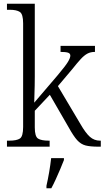

<svg xmlns="http://www.w3.org/2000/svg" viewBox="-20 -780 556 1021"><path d="M17 0V-32H29Q69 -32 86 -43.5Q103 -55 103 -105V-656Q103 -705 85.5 -716.5Q68 -728 32 -728H17V-760H165V-374Q165 -354 164.5 -325.5Q164 -297 163 -271.5Q162 -246 162 -234L285 -378Q328 -429 341 -450.5Q354 -472 354 -484Q354 -496 341.5 -500Q329 -504 302 -504V-536H485V-504Q462 -504 445 -495Q428 -486 409.5 -466Q391 -446 364 -412L288 -322L408 -120Q435 -73 458 -52.5Q481 -32 512 -32H516V0H504Q460 0 435 -6.5Q410 -13 390.5 -34.5Q371 -56 345 -103L245 -276L165 -191V-102Q165 -54 182.5 -43Q200 -32 239 -32H244V0ZM227 208Q235 173 241.5 135Q248 97 252 61H320V71Q312 92 300.5 119Q289 146 276.5 173.5Q264 201 253 221H227Z"/></svg>

Font: Noto Serif Tamil SemiCondensed Light
Style: Italic
Weight: 300
Width: 4
Italic angle: -12°
Designer: Indian Type Foundry, Tom Grace, and the Monotype Design Team
Foundry: Monotype Imaging Inc.
Version: Version 2.003; ttfautohint (v1.8.4.7-5d5b)